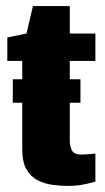

<svg xmlns="http://www.w3.org/2000/svg" viewBox="-20 -605 345 630"><path d="M203 5Q179 5 152.5 1.5Q126 -2 103.5 -13.5Q81 -25 67 -49Q53 -73 53 -115V-405H4V-482L67 -495L88 -585H209V-495H293V-405H209V-142Q209 -127 215.5 -112.5Q222 -98 246 -98Q258 -98 275.5 -99.5Q293 -101 293 -101V-9Q293 -9 265 -2Q237 5 203 5ZM22 -268V-345H244V-268Z"/></svg>

Font: Alumni Sans Thin Black
Style: Regular
Weight: 900
Version: Version 1.018